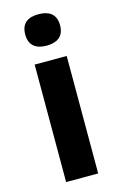

<svg xmlns="http://www.w3.org/2000/svg" viewBox="-118 -811 540 862"><g transform="rotate(-15 152.5 -380.0)"><path d="M153 -760C108 -760 72 -743 72 -687C72 -632 108 -614 153 -614C197 -614 234 -632 234 -687C234 -743 197 -760 153 -760ZM227 -546H78V0H227Z"/></g></svg>

Font: Noto Sans Gujarati
Style: Bold
Weight: 700
Designer: Jelle Bosma - Monotype Design Team, Universal Thirst
Foundry: Monotype Imaging Inc.
Version: Version 2.106